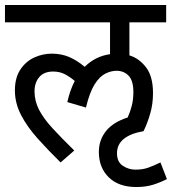

<svg xmlns="http://www.w3.org/2000/svg" viewBox="-20 -642 692 773"><path d="M378 -30Q378 -78 406.5 -114Q435 -150 494 -169Q504 -191 510.5 -216Q517 -241 517 -271Q517 -317 498 -337Q479 -357 449 -357Q427 -357 404 -345.5Q381 -334 361 -302.5Q341 -271 326 -209L251 -231Q262 -280 281 -316Q261 -333 240.5 -343.5Q220 -354 194 -354Q157 -354 138 -331.5Q119 -309 119 -274Q119 -235 137.5 -199.5Q156 -164 192 -125Q228 -86 279 -36L224 12Q173 -38 131 -85Q89 -132 64.5 -179.5Q40 -227 40 -278Q40 -329 62 -362Q84 -395 118 -410.5Q152 -426 188 -426Q227 -426 258.5 -412.5Q290 -399 321 -373Q363 -415 423 -424V-552H0V-622H649V-552H501V-419Q539 -408 567.5 -371.5Q596 -335 596 -267Q596 -224 585 -185.5Q574 -147 558 -114Q451 -95 451 -25Q451 10 474.5 25.5Q498 41 525 41Q554 41 575.5 33.5Q597 26 626 12L652 79Q627 92 597 101.5Q567 111 529 111Q458 111 418 72Q378 33 378 -30Z"/></svg>

Font: Noto Sans SemiCondensed
Style: Regular
Weight: 400
Width: 4
Designer: Monotype Design Team
Foundry: Monotype Imaging Inc.
Version: Version 2.013; ttfautohint (v1.8.4.7-5d5b)